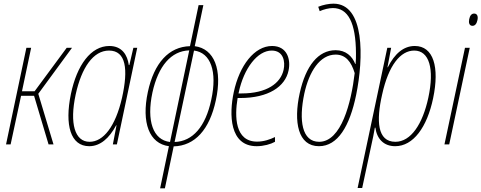

<svg xmlns="http://www.w3.org/2000/svg" viewBox="-20 -788 2628 1048"><path d="M13 0H38L95 -265H166L245 0H272L189 -276L373 -527H344L169 -290H100L150 -527H124Z M467 10C527 10 576 -33 614 -104H616L596 0H618L729 -527H708L686 -433H683C676 -486 647 -537 577 -537C476 -537 400 -433 367 -275C332 -105 365 10 467 10ZM469 -14C388 -14 359 -114 393 -272C425 -419 489 -512 575 -512C668 -512 681 -410 646 -254C610 -97 544 -14 469 -14Z M854 240H880L928 11C1044 8 1124 -81 1158 -240C1195 -408 1150 -522 1043 -536L1090 -760H1064L1017 -536C902 -533 821 -445 787 -286C751 -118 795 -4 902 10ZM812 -283C844 -428 914 -510 1013 -513L908 -13C815 -24 779 -128 812 -283ZM1133 -243C1102 -97 1032 -16 933 -13L1039 -512C1130 -501 1167 -398 1133 -243Z M1381 10C1419 10 1458 -1 1481 -14V-40C1454 -27 1421 -15 1383 -15C1262 -15 1260 -152 1277 -253H1291C1445 -253 1537 -315 1555 -403C1568 -463 1548 -537 1465 -537C1369 -537 1287 -431 1256 -285C1230 -164 1232 10 1381 10ZM1283 -283C1311 -416 1386 -512 1463 -512C1527 -512 1538 -452 1528 -407C1512 -334 1437 -278 1299 -278H1282C1282 -279 1282 -281 1283 -283Z M1721 10C1824 10 1889 -100 1924 -270C1965 -470 1972 -768 1800 -768C1776 -768 1744 -762 1717 -751L1725 -727C1747 -737 1775 -744 1797 -744C1880 -744 1922 -664 1923 -498C1923 -480 1923 -455 1921 -439H1919C1902 -482 1867 -514 1812 -514C1717 -514 1649 -429 1616 -280C1581 -121 1607 10 1721 10ZM1722 -14C1628 -14 1610 -130 1641 -277C1667 -397 1726 -490 1812 -490C1866 -490 1897 -452 1916 -389C1897 -227 1843 -14 1722 -14Z M1932 238H1957L2007 4C2014 -26 2021 -61 2026 -91H2029C2037 -31 2074 10 2137 10C2236 10 2311 -94 2344 -251C2380 -422 2346 -537 2244 -537C2183 -537 2134 -495 2097 -421H2095L2115 -527H2094ZM2138 -14C2039 -14 2033 -129 2066 -273C2101 -432 2166 -512 2241 -512C2323 -512 2352 -413 2318 -255C2287 -111 2223 -14 2138 -14Z M2559 -647C2573 -647 2582 -659 2586 -678C2591 -700 2584 -714 2568 -714C2554 -714 2545 -703 2541 -683C2537 -663 2542 -647 2559 -647ZM2406 0H2432L2544 -527H2518Z"/></svg>

Font: Noto Sans Condensed Thin
Style: Italic
Weight: 100
Width: 3
Italic angle: -12°
Designer: Monotype Design Team
Foundry: Monotype Imaging Inc.
Version: Version 2.013